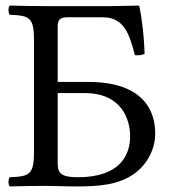

<svg xmlns="http://www.w3.org/2000/svg" viewBox="-20 -667 623 689"><path d="M145 0C178 0 209 2 254 2C335 2 401 -3 458 -41C500 -69 537 -123 537 -188C537 -264 500 -373 296 -373H187V-574C187 -598 199 -605 223 -605H348C421 -605 443 -553 464 -469C478 -468 491 -469 499 -474C497 -529 492 -585 480 -645L478 -647C478 -647 397 -645 377 -645H144C94 -645 65 -646 15 -647C9 -641 9 -620 15 -614C85 -611 102 -606 102 -523V-122C102 -39 85 -34 15 -31C9 -25 9 -4 15 2C64 1 94 0 145 0ZM187 -333H284C419 -333 447 -235 447 -178C447 -116 416 -31 259 -31C200 -31 187 -45 187 -81Z"/></svg>

Font: Libertinus Serif
Style: Regular
Weight: 400
Designer: Philipp H. Poll, Khaled Hosny
Foundry: Caleb Maclennan
Version: Version 7.050;RELEASE